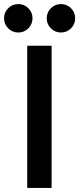

<svg xmlns="http://www.w3.org/2000/svg" viewBox="-59 -925 390 945"><path d="M75 -700H195V0H75ZM31 -765Q2 -765 -18.5 -785.5Q-39 -806 -39 -835Q-39 -864 -18.5 -884.5Q2 -905 31 -905Q60 -905 80.5 -884.5Q101 -864 101 -835Q101 -806 80.5 -785.5Q60 -765 31 -765ZM241 -765Q212 -765 191.5 -785.5Q171 -806 171 -835Q171 -864 191.5 -884.5Q212 -905 241 -905Q270 -905 290.5 -884.5Q311 -864 311 -835Q311 -806 290.5 -785.5Q270 -765 241 -765Z"/></svg>

Font: PT Root UI Bold
Style: Regular
Weight: 700
Designer: Vitaly Kuzmin
Foundry: ParaType Ltd.
Version: Version 2.000G